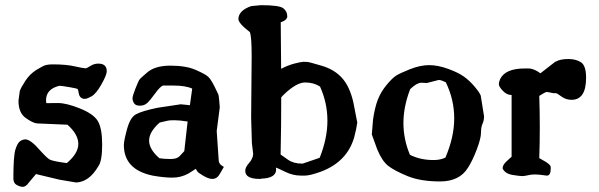

<svg xmlns="http://www.w3.org/2000/svg" viewBox="-20 -680 2294 735"><path d="M356.4 -436.5Q388.7 -436.5 388.7 -407.2Q388.7 -393.1 368.2 -356.9Q347.7 -320.8 330.6 -311.3Q313.5 -301.8 306.6 -301.8H298.3L296.4 -302.7Q284.2 -307.1 281.7 -321.8Q279.3 -336.4 277.3 -339.4Q272.5 -341.8 245.6 -346.4Q218.8 -351.1 207.5 -351.6Q156.2 -339.4 156.2 -295.9Q156.2 -290.5 157.2 -285.2H164.1Q170.4 -285.6 202.1 -285.6Q233.9 -285.6 285.9 -264.9Q337.9 -244.1 354.5 -216.6Q371.1 -189 371.1 -126.2Q371.1 -63.5 356.4 -43.5Q321.3 16.6 271.5 18.6L207.5 7.8L117.7 -13.7L83.5 27.3Q75.2 35.2 66.4 35.2Q57.6 35.2 44.4 28.3Q31.2 21.5 31.2 3.4Q31.2 -83 39.1 -107.9Q46.9 -132.8 57.1 -139.6Q67.4 -146.5 77.1 -146.5Q97.7 -146.5 137.2 -100.1Q162.1 -72.8 171.9 -68.4Q187 -62 235.8 -55.7Q279.8 -92.8 279.8 -129.2Q279.8 -165.5 238.3 -202.6L122.6 -207.5H121.6Q104.5 -209.5 77.6 -229Q50.8 -248.5 50.8 -294.4V-294.9L55.7 -331.1Q59.1 -342.8 76.4 -369.6Q93.8 -396.5 119.6 -412.6Q145.5 -428.7 156.5 -431.2Q167.5 -433.6 181.6 -433.6Q233.9 -433.6 267.1 -425.8Q299.8 -418.5 307.6 -418.5Q307.6 -418.5 308.6 -418.5Q313.5 -419.4 326.9 -428Q340.3 -436.5 356.4 -436.5Z M698.2 -214.8Q668 -219.7 648.4 -219.7Q628.9 -219.7 623.3 -218.3Q617.7 -216.8 591.3 -210.9Q550.8 -175.3 550.8 -141.8Q550.8 -108.4 590.3 -74.2Q608.4 -71.3 633.1 -71.3Q657.7 -71.3 668.2 -82.8Q678.7 -94.2 685.5 -101.6Q691.9 -158.7 698.2 -214.8ZM821.3 -269.5V-269L809.6 -178.7L817.4 -63.5Q818.4 -56.2 825.2 -48.8L836.9 -41L822.3 -15.6Q811.5 4.9 793 4.9H792Q779.3 4.9 758.8 -6.8Q738.3 -18.6 734.6 -24.9Q731 -31.2 729.5 -33.7L701.2 -15.6Q672.4 0 639.9 0Q607.4 0 564 -7.8Q454.1 -30.8 454.1 -125Q454.1 -140.6 466.3 -185.5Q478.5 -230.5 500 -242.2Q523.9 -255.4 584 -267.6L671.9 -280.8L707 -277.3Q711.4 -309.1 715.8 -340.8Q690.4 -352.5 643.6 -352.5H604Q593.3 -349.1 574 -322.5Q554.7 -295.9 543.5 -285.6Q532.2 -275.4 515.6 -275.4Q499 -275.4 493.2 -284.9Q487.3 -294.4 487.3 -303.5Q487.3 -312.5 498 -339.8Q510.3 -370.1 512.7 -373.8Q515.1 -377.4 518.3 -380.4Q521.5 -383.3 523.9 -385.5Q526.4 -387.7 532 -392.6Q537.6 -397.5 542 -401.4Q572.3 -428.7 632.1 -428.7Q691.9 -428.7 728.8 -412.6Q765.6 -396.5 776.4 -386.7Q787.1 -377 800.8 -349.6Q814.5 -322.3 815.9 -318.4Q817.4 -314.5 819.3 -293.9Q821.3 -273.4 821.3 -269.5Z M1136.7 -53.7H1138.7L1201.7 -75.2Q1203.1 -76.2 1204.1 -76.7Q1233.4 -150.4 1233.4 -218.3Q1233.4 -286.1 1205.1 -348.6Q1180.7 -364.3 1147.9 -364.3Q1115.2 -364.3 1067.4 -318.8Q1061.5 -313.5 1056.6 -307.1Q1056.6 -197.8 1054.2 -88.4Q1062 -83 1082.8 -68.4Q1103.5 -53.7 1136.7 -53.7ZM979.5 -660.2Q1049.8 -660.2 1064.7 -648.2Q1079.6 -636.2 1079.6 -618.7V-613.8L1078.6 -612.3Q1075.7 -601.6 1054.7 -594.7Q1055.7 -504.9 1056.2 -416.5Q1083 -430.7 1108.4 -437Q1133.8 -443.4 1141.6 -443.4Q1149.4 -443.4 1156.7 -442.9Q1164.1 -442.4 1211.9 -428.2Q1259.8 -414.1 1289.1 -381.8Q1318.4 -349.6 1332.5 -289.1L1348.1 -208.5L1346.7 -207Q1345.2 -189.9 1335.9 -154.3Q1308.6 -60.1 1207.5 -22.5Q1166 -7.8 1147.5 -7.8H1131.8Q1101.1 -7.8 1071.3 -22.5Q1041.5 -37.1 1036.1 -38.6Q1037.1 -32.2 1037.1 -29.3Q1035.2 2.4 979.5 3.9L978.5 4.9H973.6Q918.9 4.9 918.9 -25.9V-26.9Q918.9 -39.6 933.6 -56.2Q948.2 -72.8 949.2 -90.8L944.3 -131.8L941.4 -229L943.4 -464.8Q943.4 -540.5 936.5 -557.1Q892.6 -590.8 892.6 -607.4Q893.6 -640.1 941.9 -656.7L979 -660.2Z M1592.8 -363.3Q1575.2 -362.8 1550.3 -338.9Q1524.4 -272 1524.4 -209.2Q1524.4 -146.5 1549.3 -87.4Q1588.9 -67.4 1638.7 -67.4H1641.6Q1665 -67.4 1685.1 -76.7Q1718.8 -155.3 1718.8 -227.1Q1718.8 -298.8 1686.5 -365.2Q1669.4 -373.5 1659.7 -374L1614.3 -362.3ZM1820.3 -314 1833 -234.9V-234.4Q1833 -218.8 1827.1 -206.1Q1821.3 -193.4 1821.3 -171.9Q1821.3 -150.4 1805.2 -107.9Q1789.1 -65.4 1771.5 -38.1Q1739.3 14.6 1664.6 14.6Q1589.8 14.6 1540 -5.9Q1490.2 -26.4 1466.3 -44.9Q1442.4 -63.5 1423.8 -108.9L1403.3 -165.5L1408.2 -223.6Q1415 -269.5 1426.5 -298.8Q1438 -328.1 1459.2 -354Q1480.5 -379.9 1495.1 -389.6Q1509.8 -399.4 1549.3 -415Q1588.9 -430.7 1622.6 -430.7Q1656.2 -430.7 1695.3 -416.5Q1734.4 -402.3 1756.1 -386.7Q1777.8 -371.1 1797.1 -348.1Q1816.4 -325.2 1820.3 -314Z M2072.3 -7.8Q2043 -12.2 2028.1 -12.2Q2013.2 -12.2 2000.5 -9Q1987.8 -5.9 1978.8 -5.9Q1969.7 -5.9 1942.4 -10.3Q1914.6 -14.6 1904.3 -34.2V-37.1Q1904.3 -49.8 1922.9 -65.9L1938.5 -80.1V-316.4H1937.5Q1919.9 -316.4 1904.8 -332.5Q1889.6 -348.6 1889.6 -357.4Q1889.6 -366.2 1894.5 -377Q1914.1 -418 1989.3 -418H2002.9Q2019 -418 2038.6 -406.2L2048.8 -399.4L2106.4 -444.3H2107.9Q2125.5 -454.1 2155.5 -454.1Q2185.5 -454.1 2204.6 -441.2Q2223.6 -428.2 2223.6 -382.3Q2223.6 -297.9 2168 -297.9Q2146.5 -297.9 2129.9 -310.1Q2113.3 -322.3 2108.9 -323.2H2099.6L2073.7 -328.1Q2065.9 -327.1 2044.4 -313Q2046.4 -252.4 2046.4 -193.1Q2046.4 -133.8 2044.4 -74.7Q2050.3 -71.3 2064.9 -63Q2084 -52.2 2087.9 -43L2088.4 -36.1Q2088.4 -7.8 2073.7 -7.8Z"/></svg>

Font: Drukaatie burti
Style: Demi
Weight: 600
Version: Version 0.14